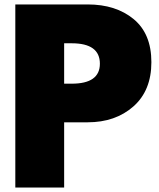

<svg xmlns="http://www.w3.org/2000/svg" viewBox="-20 -845 715 865"><path d="M49 -825H375Q502 -825 582 -759Q662 -693 662 -565Q662 -437 581 -365.5Q500 -294 375 -294H269V0H49ZM269 -650V-468H303Q430 -468 430 -558Q430 -650 303 -650Z"/></svg>

Font: Spartan MB
Style: Regular
Weight: 900
Designer: Matt Bailey
Foundry: Matt Bailey
Version: Version 001.001